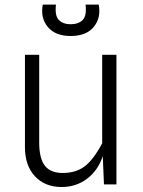

<svg xmlns="http://www.w3.org/2000/svg" viewBox="-20 -776 600 808"><path d="M239.5 11Q169 11 127 -34.2Q85 -79.5 85 -156.5V-545.5H145V-176.5Q145 -109.5 168.5 -79Q192 -48.5 243 -48Q299.5 -48 336.2 -75.8Q373 -103.5 410 -173V-545.5H470V0H417.5L412.5 -119Q393 -59.5 346.8 -24.2Q300.5 11 239.5 11ZM277.5 -624.5Q212.5 -624.5 181 -662.8Q149.5 -701 160 -756.5H215.5Q210 -709.5 227.8 -691.8Q245.5 -674 277.5 -674Q310 -674 327.8 -691.8Q345.5 -709.5 340 -756.5H395.5Q406 -701 374.5 -662.8Q343 -624.5 277.5 -624.5Z"/></svg>

Font: Spline Sans Light
Style: Regular
Weight: 300
Designer: Eben Sorkin, Mirko Velimirovic
Foundry: Sorkin Type
Version: Version 1.000; ttfautohint (v1.8.3)